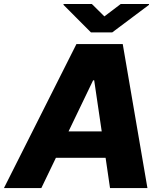

<svg xmlns="http://www.w3.org/2000/svg" viewBox="-42 -950 834 970"><path d="M166.9 0H-22L344.1 -727.3H578.1L702.8 0H513.8L491.5 -152.7H240.4ZM304.3 -286.2H471.9L433.9 -544H428.3ZM422.2 -929.7 485.4 -867.2 567.8 -929.7H710.9L710.6 -925.4L524.9 -786.2H417.6L278.8 -925.4L279.1 -929.7Z"/></svg>

Font: Inter UI Extra Bold
Style: Italic
Weight: 800
Italic angle: 9.39999°
Designer: Rasmus Andersson
Foundry: rsms
Version: 3.2;8d6f07862